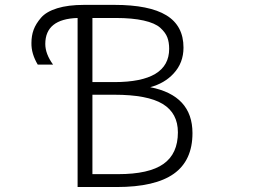

<svg xmlns="http://www.w3.org/2000/svg" viewBox="-20 -751 1040 772"><path d="M292 -678.7Q162.1 -674.8 162.1 -574.2Q162.1 -534.2 193.4 -491.2H131.8Q105.5 -535.2 106.4 -578.1Q106.4 -607.4 115.2 -631.3Q124 -655.3 145 -679.7Q166 -704.1 210 -717.8Q253.9 -731.4 318.4 -731.4H439.5Q580.1 -731.4 648.9 -689.5Q717.8 -647.5 717.8 -559.6Q717.8 -498 677.7 -455.1Q641.6 -416 584 -400.4Q753.9 -367.2 753.9 -215.8Q753.9 -105.5 678.7 -52.2Q603.5 1 449.2 1H292ZM351.6 -420.9H439.5Q660.2 -420.9 660.2 -554.7Q660.2 -581.1 652.8 -600.6Q645.5 -620.1 624.5 -639.2Q603.5 -658.2 557.6 -668.5Q511.7 -678.7 446.3 -678.7H351.6ZM351.6 -370.1V-50.8H455.1Q579.1 -50.8 637.2 -91.8Q695.3 -132.8 695.3 -218.8Q695.3 -295.9 634.3 -333Q573.2 -370.1 439.5 -370.1Z"/></svg>

Font: GenEi Gothic M Light
Style: Regular
Weight: 300
Designer: o_tamon (Modified); [Source Han Sans]
Ryoko NISHIZUKA  (kana & ideographs); Paul D. Hunt (Latin, Greek & Cyrillic); Wenl
Version: Version 1.1a;Original Version 1.004